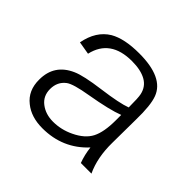

<svg xmlns="http://www.w3.org/2000/svg" viewBox="-106 -583 601 601"><g transform="rotate(45 195.0 -282.0)"><path d="M356 -100.1H309.1Q299.3 -126 295.9 -155.8Q236.8 -91.8 147 -91.8Q97.2 -91.8 65.9 -117.2Q31.7 -144 32.2 -192.9Q32.2 -259.8 94.2 -287.1Q121.1 -299.3 191.7 -308.6Q262.2 -317.9 292 -329.1Q292 -372.1 289.1 -384.8Q283.2 -412.6 259.5 -425.8Q235.8 -439 196.8 -439Q101.6 -439 83 -357.9L40 -365.2Q51.3 -425.3 94.2 -451.2Q130.4 -472.2 195.8 -472.2Q302.7 -472.2 325.2 -412.1Q336.4 -382.3 335 -317.9L334 -214.8Q333 -148.9 356 -100.1ZM292 -272V-295.9Q255.9 -281.7 176.8 -268.1Q117.7 -258.3 101.1 -246.1Q77.1 -228 77.1 -195.8Q77.1 -165 100.1 -147.5Q123 -129.9 155.8 -129.9Q191.9 -129.9 225.1 -146Q263.2 -164.1 277.6 -192.1Q292 -220.2 292 -272Z"/></g></svg>

Font: Kikakui Sans Pro
Style: Regular
Weight: 400
Version: 0.2